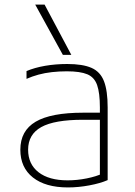

<svg xmlns="http://www.w3.org/2000/svg" viewBox="-20 -810 590 840"><path d="M277 10Q179 10 124 -33.5Q69 -77 69 -155Q69 -238 136 -277.5Q203 -317 344 -317H433V-286H343Q218 -286 160.5 -254Q103 -222 103 -155Q103 -92 148.5 -56.5Q194 -21 276 -21Q317 -21 359.5 -29.5Q402 -38 431 -52L417 -29V-340Q417 -403 405 -437.5Q393 -472 362 -485Q331 -498 272 -498Q239 -498 207.5 -494.5Q176 -491 148.5 -483.5Q121 -476 96 -465V-499Q131 -514 177 -522Q223 -530 274 -530Q342 -530 380.5 -513Q419 -496 435 -454.5Q451 -413 451 -340V-22Q419 -8 371 1Q323 10 277 10ZM255 -570 134 -790H175L292 -570Z"/></svg>

Font: M PLUS Code Latin SemiExpanded ExtraLight
Style: Regular
Weight: 250
Width: 6
Designer: Coji Morishita
Foundry: UNDERFOREST DESIGN
Version: Version 1.002; ttfautohint (v1.8.3)